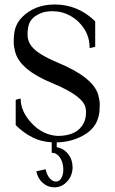

<svg xmlns="http://www.w3.org/2000/svg" viewBox="-20 -611 505 841"><path d="M206.5 12.2Q160.2 9.8 125.5 -7.8Q84 -27.8 48.8 -63V-173.8L70.3 -179.7Q70.3 -123 118.7 -71.3Q167 -19.5 232.4 -15.6Q318.8 -15.6 347.2 -72.8Q356.9 -92.3 356.9 -121.1Q356.9 -127 355 -137.2Q346.7 -189.9 209.5 -246.6Q66.4 -305.2 46.4 -384.3Q40 -409.2 40 -425.3Q40 -472.2 50.3 -496.1Q60.5 -520 77.1 -536.1Q131.8 -591.3 219.7 -591.3Q321.8 -591.3 397 -517.6V-405.8L372.6 -400.4Q372.6 -447.3 349.6 -483.6Q326.7 -520 290 -540.8Q253.4 -561.5 210.4 -562Q197.8 -562 180.9 -559.6Q164.1 -557.1 142.8 -545.4Q121.6 -533.7 111.1 -514.6Q100.6 -495.6 100.6 -458.5Q100.6 -431.6 117.2 -409.7Q144 -374 231.4 -337.4Q389.2 -272.5 410.6 -194.3Q417 -170.4 417 -153.8Q417 -149.4 416.5 -145V-140.1Q416.5 -56.6 343.8 -17.1Q290.5 11.7 228.5 12.7V33.7Q258.8 39.1 278.3 63.5Q297.9 87.9 297.9 121.6Q297.9 157.7 274.4 183.6Q251 209.5 217.8 209.5Q188.5 209.5 166.7 189.7Q145 169.9 139.2 139.2L179.7 130.4Q185.5 157.2 199.7 171.9Q211.4 184.1 224.6 184.1Q244.1 184.1 253.4 159.2Q257.3 147 257.3 133.3Q257.3 94.7 236.3 71.3Q224.1 58.6 210.4 58.6H206.5Z"/></svg>

Font: Quaaykop
Style: Regular
Weight: 400
Designer: Tup Wanders
Foundry: Free font, DO NOT SELL
Version: Version 1.00;July 31, 2023;FontCreator 11.5.0.2430 64-bit